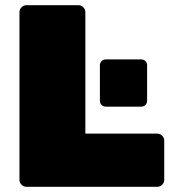

<svg xmlns="http://www.w3.org/2000/svg" viewBox="-20 -720 667 740"><path d="M613 -178V-27Q613 -16 605 -8Q597 0 586 0H82Q71 0 63 -8Q55 -16 55 -27V-673Q55 -684 63 -692Q71 -700 82 -700H282Q293 -700 301 -692Q309 -684 309 -673V-205H586Q597 -205 605 -197Q613 -189 613 -178ZM547 -468V-332Q547 -322 540.5 -315.5Q534 -309 524 -309H388Q378 -309 371.5 -315.5Q365 -322 365 -332V-468Q365 -478 371.5 -484.5Q378 -491 388 -491H524Q534 -491 540.5 -484.5Q547 -478 547 -468Z"/></svg>

Font: Rubik
Style: Regular
Weight: 900
Designer: Hubert & Fischer
Foundry: Hubert & Fischer
Version: Version 1.100